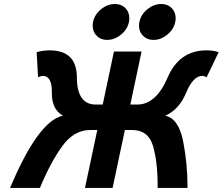

<svg xmlns="http://www.w3.org/2000/svg" viewBox="-20 -931 1103 951"><path d="M908.7 0H760.7V-14.6Q760.7 -129.4 737.8 -208.3Q714.8 -287.1 633.8 -287.1H598.6L537.6 0H400.9L461.9 -287.1H426.8Q345.7 -287.1 287.4 -205.8Q229 -124.5 177.7 0H29.8Q169.9 -333.5 292 -357.9Q236.8 -388.2 236.8 -469.2V-477.1Q236.8 -555.2 191.9 -555.2Q183.6 -555.2 168.5 -548.3L161.6 -672.4Q191.9 -681.6 225.6 -681.6Q360.4 -681.6 360.8 -547.4Q361.3 -413.1 454.6 -413.1H488.8L544.4 -675.8H681.2L625.5 -413.1H659.7Q752.9 -413.1 810.5 -547.4Q868.2 -681.6 1002.9 -681.6Q1036.6 -681.6 1063 -672.4L1003.4 -548.3Q991.2 -555.2 982.9 -555.2Q936.5 -555.2 902.1 -471.9Q867.7 -388.7 798.8 -357.9Q865.7 -343.3 887.7 -228.5Q908.7 -118.7 908.7 -9.8ZM740.7 -733.4Q704.1 -733.4 683.1 -759.8Q668.5 -777.8 668.5 -805.2Q668.5 -813.5 670.4 -822.3Q678.2 -859.4 710 -885.3Q741.7 -911.1 778.3 -911.1Q814.5 -911.1 835.4 -885.3Q850.1 -866.7 850.1 -840.8Q850.1 -831.5 848.1 -822.3Q840.8 -785.6 808.8 -759.5Q776.9 -733.4 740.7 -733.4ZM511.2 -733.4Q474.6 -733.4 453.6 -759.8Q439 -777.8 439 -805.2Q439 -813.5 440.9 -822.3Q448.7 -859.4 480.5 -885.3Q512.2 -911.1 548.8 -911.1Q585 -911.1 606 -885.3Q620.6 -866.7 620.6 -840.8Q620.6 -831.5 618.7 -822.3Q611.3 -785.6 579.3 -759.5Q547.4 -733.4 511.2 -733.4Z"/></svg>

Font: Cadman
Style: Bold Italic
Weight: 700
Italic angle: -12°
Designer: Paul James MIller
Foundry: High-Logic / Made with FontCreator
Version: Version 2.114;March 28, 2021;FontCreator 13.0.0.2683 64-bit